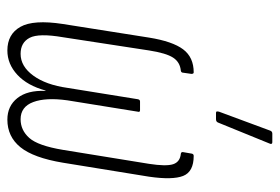

<svg xmlns="http://www.w3.org/2000/svg" viewBox="-136 -598 741 508"><g transform="rotate(90 234.0 -344.5)"><path d="M114 6Q71 6 51.5 -28.5Q32 -63 44 -141L80 -369Q90 -431 111 -459Q132 -487 172 -487Q176 -487 176 -481L173 -460Q173 -454 168 -453Q145 -451 133 -432.5Q121 -414 114 -369L79 -141Q68 -77 80.5 -53Q93 -29 123 -29Q156 -29 180.5 -62.5Q205 -96 213 -153L243 -339Q244 -345 249 -345H272Q278 -345 276 -339L246 -153Q238 -96 250.5 -62.5Q263 -29 296 -29Q325 -29 345.5 -52Q366 -75 377 -141L414 -369Q421 -414 415 -432.5Q409 -451 387 -453Q382 -454 383 -459L387 -482Q388 -487 393 -487Q435 -487 446 -459Q457 -431 448 -369L411 -141Q398 -63 370 -28.5Q342 6 297 6Q261 6 240 -20.5Q219 -47 221 -95H220Q207 -47 178.5 -20.5Q150 6 114 6ZM279 -546Q276 -546 275.5 -548Q275 -550 276 -554L326 -689Q327 -692 329 -693.5Q331 -695 334 -695H357Q360 -695 361 -693Q362 -691 360 -687L305 -552Q303 -546 296 -546Z"/></g></svg>

Font: Sofia Sans Extra Condensed ExtraLight
Style: Italic
Weight: 250
Italic angle: -9°
Version: Version 4.100